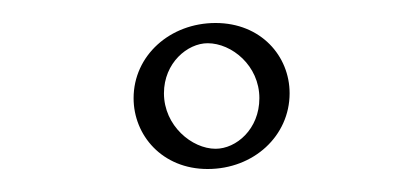

<svg xmlns="http://www.w3.org/2000/svg" viewBox="-20 -625 353 167"><path d="M231.9 -543.9C231.9 -576.2 207 -605 167.5 -605C127.9 -605 96.2 -576.7 96.2 -539.6C96.2 -507.3 121.1 -478 160.6 -478C200.7 -478 231.9 -506.8 231.9 -543.9ZM160.6 -587.4C181.6 -587.4 205.6 -567.9 205.6 -539.6C205.6 -512.7 185.5 -495.6 167.5 -495.6C147 -495.6 122.6 -515.6 122.6 -543.9C122.6 -570.3 143.1 -587.4 160.6 -587.4Z"/></svg>

Font: WireWyrm
Style: Light
Weight: 200
Version: Version 001.000